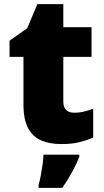

<svg xmlns="http://www.w3.org/2000/svg" viewBox="-20 -684 500 925"><path d="M337 -141Q363 -141 384.5 -146.5Q406 -152 429 -160V-21Q398 -8 363 1Q328 10 274 10Q220 10 179.5 -7Q139 -24 116 -65.5Q93 -107 93 -182V-410H26V-488L111 -548L160 -664H285V-553H421V-410H285V-195Q285 -168 298.5 -154.5Q312 -141 337 -141ZM362 72Q351 99 339 122.5Q327 146 313 170Q299 194 280 221H166V207Q172 186 177 159Q182 132 185.5 106Q189 80 189 61H362Z"/></svg>

Font: Noto Sans Armenian Black
Style: Regular
Weight: 900
Version: Version 2.007